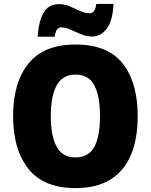

<svg xmlns="http://www.w3.org/2000/svg" viewBox="-20 -953 772 983"><path d="M685 -358Q685 -244 651 -161.5Q617 -79 546.5 -34.5Q476 10 366 10Q204 10 125.5 -88.5Q47 -187 47 -359Q47 -530 125.5 -627.5Q204 -725 367 -725Q532 -725 608.5 -627.5Q685 -530 685 -358ZM240 -358Q240 -257 270 -202Q300 -147 366 -147Q434 -147 463 -201Q492 -255 492 -358Q492 -461 463 -516Q434 -571 367 -571Q300 -571 270 -515.5Q240 -460 240 -358ZM173 -765Q177 -840 202 -886Q227 -932 284 -932Q310 -932 337 -920.5Q364 -909 390 -897Q416 -885 441 -885Q451 -885 460 -895Q469 -905 473 -933H561Q557 -846 526.5 -806Q496 -766 451 -766Q423 -766 394.5 -778Q366 -790 340 -801.5Q314 -813 292 -813Q284 -813 274 -804Q264 -795 260 -765Z"/></svg>

Font: Noto Sans Myanmar UI SemiCondensed Black
Style: Regular
Weight: 900
Width: 4
Designer: Monotype Design Team
Foundry: Monotype Imaging Inc.
Version: Version 2.103; ttfautohint (v1.8.4.7-5d5b)